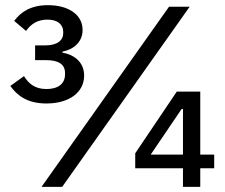

<svg xmlns="http://www.w3.org/2000/svg" viewBox="-20 -724 871 744"><path d="M756 0V-72H810V-125H756V-369H665L504 -130V-72H689V0ZM689 -125H564L684 -302H689ZM221 0 715 -698H635L141 0ZM116 -548V-491H158C205 -491 232 -476 232 -441V-436C232 -400 206 -379 160 -379C115 -379 91 -400 73 -429L20 -391C46 -355 84 -323 160 -323C248 -323 306 -366 306 -431C306 -483 268 -512 222 -520V-524C264 -532 300 -560 300 -608C300 -668 244 -704 166 -704C99 -704 60 -677 35 -643L81 -604C100 -632 127 -648 164 -648C202 -648 225 -630 225 -600V-596C225 -568 203 -548 154 -548Z"/></svg>

Font: IBM Plex Thai Looped Text
Style: Regular
Weight: 450
Designer: Mike Abbink, Paul van der Laan, Pieter van Rosmalen, Ben Mitchell, Mark Frömberg
Foundry: Bold Monday
Version: Version 1.0